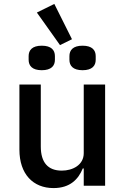

<svg xmlns="http://www.w3.org/2000/svg" viewBox="-20 -947 640 979"><path d="M407 0H516V-516H407V-166C407 -106 351 -77 295 -77C225 -77 188 -118 188 -200V-516H79V-184C79 -59 149 12 253 12C338 12 380 -34 402 -88H407ZM286 -717 347 -747 257 -927 168 -883ZM193 -589C242 -589 260 -612 260 -642V-661C260 -691 242 -714 193 -714C144 -714 126 -691 126 -661V-642C126 -612 144 -589 193 -589ZM401 -589C450 -589 468 -612 468 -642V-661C468 -691 450 -714 401 -714C352 -714 334 -691 334 -661V-642C334 -612 352 -589 401 -589Z"/></svg>

Font: IBM Plex Mono Medm
Style: Regular
Weight: 500
Monospace: yes
Designer: Mike Abbink, Paul van der Laan, Pieter van Rosmalen
Foundry: Bold Monday
Version: Version 2.004